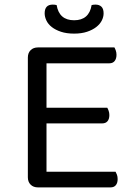

<svg xmlns="http://www.w3.org/2000/svg" viewBox="-20 -814 582 834"><path d="M145 0Q125 0 113 -12Q101 -24 101 -44V-564Q101 -584 113 -596Q125 -608 145 -608H477Q480 -603 483 -594.5Q486 -586 486 -576Q486 -559 478 -549Q470 -539 455 -539H182V-346H446Q449 -341 452 -332.5Q455 -324 455 -314Q455 -297 447 -287.5Q439 -278 424 -278H182V-68H482Q485 -63 488 -55Q491 -47 491 -36Q491 -19 483 -9.5Q475 0 460 0ZM302 -726Q367 -726 378 -792Q382 -793 386 -793.5Q390 -794 395 -794Q411 -794 420.5 -785Q430 -776 430 -756Q430 -740 422 -724.5Q414 -709 398 -696.5Q382 -684 358 -676Q334 -668 302 -668Q269 -668 245 -676Q221 -684 205 -696.5Q189 -709 181.5 -725Q174 -741 174 -756Q174 -794 209 -794Q218 -794 226 -792Q237 -726 302 -726Z"/></svg>

Font: Baloo Da 2
Style: Regular
Weight: 400
Designer: Noopur Datye, Sulekha Rajkumar and Ek Type
Foundry: Ek Type
Version: Version 1.640;hotconv 1.0.111;makeotfexe 2.5.65597; ttfautoh